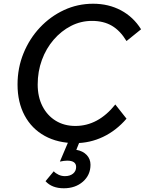

<svg xmlns="http://www.w3.org/2000/svg" viewBox="-20 -751 776 1029"><path d="M598 -191 658 -115Q603 -51 532.5 -17.5Q462 16 384 16Q290 16 220 -22.5Q150 -61 112 -132Q74 -203 74 -298Q74 -387 106 -465.5Q138 -544 194 -603.5Q250 -663 323 -697Q396 -731 479 -731Q562 -731 628.5 -695.5Q695 -660 736 -594L658 -531Q624 -587 579.5 -613Q535 -639 473 -639Q413 -639 360.5 -612Q308 -585 267.5 -538Q227 -491 204.5 -429.5Q182 -368 182 -298Q182 -232 207.5 -182Q233 -132 278.5 -104Q324 -76 384 -76Q506 -76 598 -191ZM224 220 268 167Q278 178 294 185.5Q310 193 328 193Q355 193 371.5 179.5Q388 166 388 144Q388 110 340 110Q324 110 301 115L354 -10H414L389 52Q424 58 444.5 79.5Q465 101 465 132Q465 187 424.5 222.5Q384 258 322 258Q258 258 224 220Z"/></svg>

Font: Wix Madefor Text Medium
Style: Italic
Weight: 500
Italic angle: -12°
Designer: Dalton Maag Ltd
Foundry: Dalton Maag Ltd
Version: Version 3.100